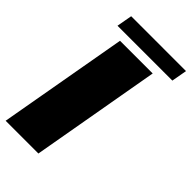

<svg xmlns="http://www.w3.org/2000/svg" viewBox="-266 -871 943 943"><g transform="rotate(45 205.0 -399.5)"><path d="M97 -675H324L205 0H-22.5ZM50.5 -799H431.5L417 -718.5H36Z"/></g></svg>

Font: Rudi
Style: Regular
Weight: 400
Italic angle: -10°
Designer: Tyler Finck
Foundry: Etcetera Type Company
Version: Version 1.111; ttfautohint (v1.8.4)